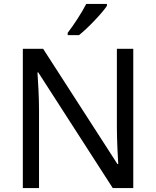

<svg xmlns="http://www.w3.org/2000/svg" viewBox="-20 -964 800 984"><path d="M327 -784H385C433 -822 506 -900 528 -934V-944H422C401 -902 357 -834 327 -796ZM663 0V-714H579V-311C579 -246 584 -155 586 -123H582L201 -714H97V0H180V-399C180 -472 175 -546 172 -593H176L558 0Z"/></svg>

Font: Noto Sans Sunuwar
Style: Regular
Weight: 400
Designer: Anshuman Pandey
Foundry: Jamra Patel LLC
Version: Version 1.000